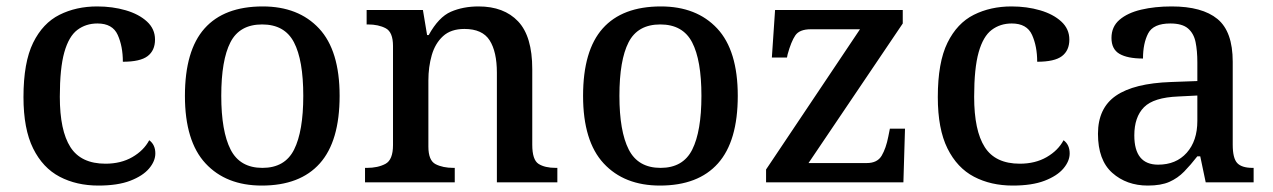

<svg xmlns="http://www.w3.org/2000/svg" viewBox="-20 -567 3958 597"><path d="M286 10Q218 10 165.5 -17.5Q113 -45 83 -105.5Q53 -166 53 -265Q53 -373 83 -434Q113 -495 165 -521Q217 -547 282 -547Q330 -547 371 -535Q412 -523 437 -500Q462 -477 462 -444Q462 -410 439 -392.5Q416 -375 362 -375Q362 -423 346 -458.5Q330 -494 283 -494Q247 -494 220.5 -474Q194 -454 180 -404.5Q166 -355 166 -266Q166 -161 199 -109.5Q232 -58 308 -58Q356 -58 391.5 -78.5Q427 -99 444 -131Q463 -117 463 -90Q463 -66 443.5 -43Q424 -20 385 -5Q346 10 286 10Z M794 10Q683 10 619 -59Q555 -128 555 -269Q555 -410 616 -478.5Q677 -547 797 -547Q908 -547 972 -478.5Q1036 -410 1036 -269Q1036 -128 974.5 -59Q913 10 794 10ZM796 -45Q866 -45 894.5 -102Q923 -159 923 -269Q923 -380 894 -435.5Q865 -491 795 -491Q725 -491 696.5 -435.5Q668 -380 668 -269Q668 -159 697 -102Q726 -45 796 -45Z M1115 0V-45H1121Q1155 -45 1178.5 -57.5Q1202 -70 1202 -116V-424Q1202 -467 1179.5 -479Q1157 -491 1124 -491H1120V-536H1295L1308 -458H1313Q1344 -514 1382 -530.5Q1420 -547 1468 -547Q1547 -547 1591 -500.5Q1635 -454 1635 -352V-117Q1635 -70 1654.5 -57.5Q1674 -45 1708 -45H1713V0H1525V-341Q1525 -406 1502.5 -441.5Q1480 -477 1424 -477Q1382 -477 1357.5 -454.5Q1333 -432 1322.5 -395.5Q1312 -359 1312 -317V-111Q1312 -68 1334.5 -56.5Q1357 -45 1390 -45H1394V0Z M2032 10Q1921 10 1857 -59Q1793 -128 1793 -269Q1793 -410 1854 -478.5Q1915 -547 2035 -547Q2146 -547 2210 -478.5Q2274 -410 2274 -269Q2274 -128 2212.5 -59Q2151 10 2032 10ZM2034 -45Q2104 -45 2132.5 -102Q2161 -159 2161 -269Q2161 -380 2132 -435.5Q2103 -491 2033 -491Q1963 -491 1934.5 -435.5Q1906 -380 1906 -269Q1906 -159 1935 -102Q1964 -45 2034 -45Z M2362 0V-40L2654 -476H2501Q2466 -476 2453 -457Q2440 -438 2429 -398L2427 -388H2380L2390 -536H2787V-494L2494 -60H2675Q2708 -60 2721.5 -83Q2735 -106 2742 -142L2747 -167H2794L2789 0Z M3129 10Q3061 10 3008.5 -17.5Q2956 -45 2926 -105.5Q2896 -166 2896 -265Q2896 -373 2926 -434Q2956 -495 3008 -521Q3060 -547 3125 -547Q3173 -547 3214 -535Q3255 -523 3280 -500Q3305 -477 3305 -444Q3305 -410 3282 -392.5Q3259 -375 3205 -375Q3205 -423 3189 -458.5Q3173 -494 3126 -494Q3090 -494 3063.5 -474Q3037 -454 3023 -404.5Q3009 -355 3009 -266Q3009 -161 3042 -109.5Q3075 -58 3151 -58Q3199 -58 3234.5 -78.5Q3270 -99 3287 -131Q3306 -117 3306 -90Q3306 -66 3286.5 -43Q3267 -20 3228 -5Q3189 10 3129 10Z M3549 10Q3483 10 3438.5 -29.5Q3394 -69 3394 -151Q3394 -231 3450 -269.5Q3506 -308 3621 -312L3703 -315V-373Q3703 -409 3697.5 -436Q3692 -463 3674 -478.5Q3656 -494 3619 -494Q3566 -494 3550 -463Q3534 -432 3534 -385Q3486 -385 3461 -399.5Q3436 -414 3436 -449Q3436 -484 3461 -505.5Q3486 -527 3528.5 -537Q3571 -547 3623 -547Q3718 -547 3765.5 -508Q3813 -469 3813 -375V-117Q3813 -75 3827 -60Q3841 -45 3875 -45H3878V0H3729L3712 -81H3703Q3682 -54 3662 -33.5Q3642 -13 3616 -1.5Q3590 10 3549 10ZM3581 -55Q3637 -55 3670 -92Q3703 -129 3703 -191V-270L3644 -267Q3567 -264 3537 -233.5Q3507 -203 3507 -146Q3507 -55 3581 -55Z"/></svg>

Font: Noto Serif Bengali Medium
Style: Regular
Weight: 500
Designer: Juan Bruce, Universal Thirst, Indian Type Foundry and the Monotype Design Team.
Foundry: Monotype Imaging Inc.
Version: Version 2.003; ttfautohint (v1.8.4.7-5d5b)